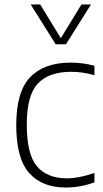

<svg xmlns="http://www.w3.org/2000/svg" viewBox="-20 -828 459 857"><path d="M273.5 9Q167.5 9 110 -56Q52.5 -121 52.5 -270Q52.5 -419 115 -483.8Q177.5 -548.5 295.5 -548.5Q321.5 -548.5 349 -545Q376.5 -541.5 401.5 -534.5V-492.5Q348.5 -507.5 298 -507.5Q198.5 -507.5 149 -455.2Q99.5 -403 99.5 -272Q99.5 -139 145.2 -85.5Q191 -32 278.5 -32Q305 -32 335 -37.8Q365 -43.5 401.5 -56V-14Q338 9 273.5 9ZM228.5 -630.5 117 -808H159.5L251.5 -657.5L343.5 -808H386L274.5 -630.5Z"/></svg>

Font: Encode Sans XLt
Style: Regular
Weight: 200
Designer: Multiple Designers
Foundry: Impallari Type
Version: Version 3.002; ttfautohint (v1.8.3) -l 8 -r 50 -G 200 -x 14 